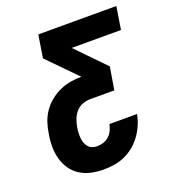

<svg xmlns="http://www.w3.org/2000/svg" viewBox="-135 -841 869 955"><g transform="rotate(-20 300.0 -363.5)"><path d="M251 8Q218 8 186 1Q154 -6 127.5 -23Q101 -40 83.5 -65.5Q66 -91 57.5 -122Q49 -153 49 -186.5Q49 -220 55 -253Q59 -282 68.5 -310.5Q78 -339 95 -364Q112 -389 136.5 -409Q161 -429 189 -441.5Q217 -454 246 -459Q275 -464 304 -464L156 -615L175 -735H588L569 -615H308L455 -464L435 -344H306Q286 -344 265.5 -336Q245 -328 231 -311.5Q217 -295 209.5 -275Q202 -255 199 -235Q196 -221 195.5 -207Q195 -193 196 -179.5Q197 -166 201.5 -153.5Q206 -141 214.5 -131Q223 -121 235 -116.5Q247 -112 261 -112Q278 -112 294.5 -117.5Q311 -123 324 -135Q337 -147 344.5 -163Q352 -179 355 -195H501Q496 -167 484.5 -140Q473 -113 455.5 -88.5Q438 -64 414.5 -44.5Q391 -25 364 -13Q337 -1 308 3.5Q279 8 251 8Z"/></g></svg>

Font: Iosevka Heavy Extended Oblique
Style: Regular
Weight: 900
Width: 7
Italic angle: -9°
Monospace: yes
Designer: Belleve Invis
Foundry: Belleve Invis
Version: Version 32.5.0; ttfautohint (v1.8.4)